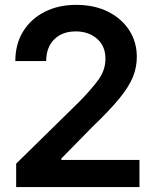

<svg xmlns="http://www.w3.org/2000/svg" viewBox="-20 -757 624 777"><path d="M45.4 0V-94.7L298.3 -342.8Q352.1 -397.5 379.4 -435.8Q406.7 -474.1 406.7 -519.5Q406.7 -570.8 372.6 -600.3Q338.4 -629.9 286.6 -629.9Q231.9 -629.9 199.5 -597.7Q167 -565.4 167 -509.8H42Q42 -578.6 73.5 -629.6Q105 -680.7 160.6 -709Q216.3 -737.3 288.1 -737.3Q361.3 -737.3 416.5 -710Q471.7 -682.6 502.7 -635Q533.7 -587.4 533.7 -526.4Q533.7 -485.4 518.1 -446Q502.4 -406.7 463.1 -358.6Q423.8 -310.5 353 -242.7L228 -115.2V-109.9H544.4V0Z"/></svg>

Font: Inter Tight SemiBold
Style: Regular
Weight: 600
Designer: Rasmus Andersson
Foundry: rsms
Version: Version 3.004; ttfautohint (v1.8.4.7-5d5b)